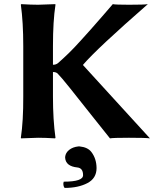

<svg xmlns="http://www.w3.org/2000/svg" viewBox="-20 -668 752 931"><path d="M295.9 97.2V92.8Q297.9 72.8 315.4 58.8Q333 44.9 359.9 42H366.2Q405.3 45.9 422.9 68.8Q447.8 101.1 448.2 147Q448.2 196.8 403.6 220Q358.9 243.2 293.9 243.2Q289.1 239.3 287.6 229.7Q286.1 220.2 289.1 212.9Q383.3 212.9 382.8 181.2Q382.8 147 355 144Q298.8 138.2 295.9 97.2ZM92.8 -444.8Q92.8 -560.1 81.1 -645L83 -647.9Q130.9 -645 165 -645L248 -647.9L249 -645Q236.8 -565.9 236.8 -444.8V-354H237.8Q252 -354 262.2 -362.8Q287.1 -384.8 312.5 -409.4Q337.9 -434.1 369.9 -469.5Q401.9 -504.9 418 -522.9Q434.1 -541 476.1 -589.1Q518.1 -637.2 526.9 -647.9Q540 -645 606 -645Q681.2 -645 696.8 -647.9Q449.7 -432.1 382.8 -354V-352.1L707 2.9Q688 0 605 0Q529.8 0 513.2 2.9Q481 -37.1 420.4 -113.5Q359.9 -189.9 318.4 -241.9Q276.9 -293.9 258.8 -312Q251 -318.8 236.8 -318.8V-200.2Q236.8 -86.4 249 0L247.1 2.9Q199.2 0 165 0L82 2.9L81.1 0Q93.3 -81.1 92.8 -200.2Z"/></svg>

Font: Linux Biolinum O
Style: Bold
Weight: 700
Designer: Philipp H. Poll
Foundry: Philipp H. Poll
Version: Version 1.3.2